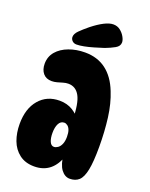

<svg xmlns="http://www.w3.org/2000/svg" viewBox="-153 -891 770 985"><g transform="rotate(20 232.5 -399.0)"><path d="M351 10Q324 10 304 -16.5Q284 -43 278 -101L293 -96Q258 13 158 13Q109 13 76.5 -12Q44 -37 29 -77.5Q14 -118 14 -167Q14 -251 56 -300Q98 -349 167 -349Q208 -349 239 -330Q270 -311 291 -277L263 -279Q262 -369 241 -407.5Q220 -446 179 -446Q165 -446 150.5 -441.5Q136 -437 121.5 -433Q107 -429 93 -429Q62 -429 45.5 -449Q29 -469 29 -501Q29 -540 53 -568Q77 -596 117.5 -611Q158 -626 205 -626Q273 -626 320.5 -590Q368 -554 395 -485Q419 -426 428.5 -352Q438 -278 438 -195Q438 -114 429 -69.5Q420 -25 401 -7.5Q382 10 351 10ZM219 -116Q229 -116 240 -123.5Q251 -131 258 -147Q265 -163 265 -187Q265 -209 260 -223Q255 -237 246 -244Q237 -251 228 -251Q208 -251 198 -231.5Q188 -212 188 -181Q188 -152 196 -134Q204 -116 219 -116ZM116 -679Q116 -696 134 -714Q152 -732 180 -755Q214 -782 242.5 -796.5Q271 -811 292 -811Q314 -811 330 -798.5Q346 -786 355.5 -769Q365 -752 365 -739Q365 -718 342.5 -705.5Q320 -693 291 -682Q266 -674 239 -666Q212 -658 188.5 -653.5Q165 -649 149 -649Q134 -649 125 -658Q116 -667 116 -679Z"/></g></svg>

Font: DynaPuff Condensed SemiBold
Style: Regular
Weight: 600
Width: 3
Designer: Toshi Omagari, Jennifer Daniel
Foundry: Google Fonts
Version: Version 2.000